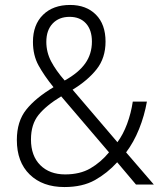

<svg xmlns="http://www.w3.org/2000/svg" viewBox="-20 -745 652 775"><path d="M263 -725Q328 -725 367 -686Q406 -647 406 -577Q406 -511 370 -465.5Q334 -420 273 -383L454 -171Q477 -202 493 -245Q509 -288 516 -335H573Q563 -278 541.5 -224.5Q520 -171 489 -130L601 0H529L453 -90Q413 -46 363 -18Q313 10 240 10Q152 10 100 -40.5Q48 -91 48 -180Q48 -255 86 -302.5Q124 -350 196 -393Q158 -440 135.5 -481Q113 -522 113 -576Q113 -645 153.5 -685Q194 -725 263 -725ZM261 -677Q218 -677 192.5 -650Q167 -623 167 -576Q167 -534 186.5 -497Q206 -460 241 -420Q297 -451 324 -489Q351 -527 351 -577Q351 -624 327 -650.5Q303 -677 261 -677ZM227 -356Q166 -319 135.5 -281Q105 -243 105 -182Q105 -116 142.5 -78.5Q180 -41 243 -41Q303 -41 345 -65.5Q387 -90 420 -130Z"/></svg>

Font: Noto Sans Sinhala UI SemiCondensed Light
Style: Regular
Weight: 300
Width: 4
Designer: Jelle Bosma - Monotype Design Team
Foundry: Monotype Imaging Inc.
Version: Version 2.006; ttfautohint (v1.8.4.7-5d5b)